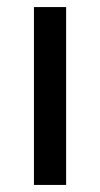

<svg xmlns="http://www.w3.org/2000/svg" viewBox="-20 -523 283 543"><path d="M76 0V-503H167V0Z"/></svg>

Font: Muli Medium
Style: Regular
Weight: 500
Designer: Vernon Adams
Foundry: Vernon Adams
Version: Version 2.100; ttfautohint (v1.8.1.43-b0c9)